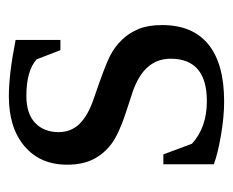

<svg xmlns="http://www.w3.org/2000/svg" viewBox="-66 -445 521 429"><g transform="rotate(-90 194.5 -230.5)"><path d="M353 -128.9Q353 -60.5 309.8 -25.4Q266.6 9.8 182.1 9.8Q147.9 9.8 106.7 2.7Q65.4 -4.4 42 -13.2V-126H64L87.9 -62Q124.5 -28.8 183.1 -28.8Q277.8 -28.8 277.8 -109.9Q277.8 -169.4 203.1 -194.8L159.7 -209Q110.4 -225.1 87.9 -241.7Q65.4 -258.3 53.2 -282.5Q41 -306.6 41 -340.8Q41 -401.4 82.3 -436.3Q123.5 -471.2 193.8 -471.2Q244.1 -471.2 319.8 -456.1V-356H296.9L276.4 -409.2Q250.5 -432.1 194.8 -432.1Q155.3 -432.1 134.5 -412.6Q113.8 -393.1 113.8 -359.9Q113.8 -332 132.6 -313Q151.4 -293.9 189.5 -281.2Q261.2 -256.8 283.2 -245.6Q305.2 -234.4 320.6 -218Q335.9 -201.7 344.5 -180.7Q353 -159.7 353 -128.9Z"/></g></svg>

Font: Tinos
Style: Regular
Weight: 400
Designer: Steve Matteson
Foundry: Monotype Imaging Inc.
Version: Version 1.23